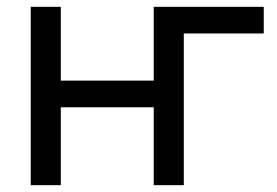

<svg xmlns="http://www.w3.org/2000/svg" viewBox="-20 -542 811 562"><path d="M752 -522V-444H518V0H430V-228H158V0H70V-522H158V-306H430V-522Z"/></svg>

Font: Raleway-v4020 Medium
Style: Regular
Weight: 500
Designer: Matt McInerney, Pablo Impallari, Rodrigo Fuenzalida
Foundry: Matt McInerney, Pablo Impallari, Rodrigo Fuenzalida
Version: Version 4.020;PS 004.020;hotconv 1.0.88;makeotf.lib2.5.64775